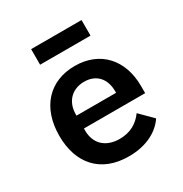

<svg xmlns="http://www.w3.org/2000/svg" viewBox="-169 -843 937 983"><g transform="rotate(-30 300.0 -351.0)"><path d="M312 12C421 12 492 -32 529 -87L456 -160C425 -117 380 -89 316 -89C232 -89 183 -139 183 -214V-227H545V-269C545 -425 451 -528 302 -528C151 -528 55 -424 55 -257C55 -93 147 12 312 12ZM303 -434C374 -434 417 -387 417 -312V-303H183V-310C183 -385 231 -434 303 -434ZM152 -622H450V-714H152Z"/></g></svg>

Font: IBM Mono SemiBold
Style: Regular
Weight: 600
Monospace: yes
Designer: Mike Abbink, Paul van der Laan, Pieter van Rosmalen
Foundry: Bold Monday
Version: Version 2.3